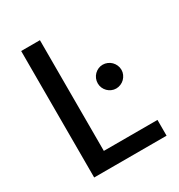

<svg xmlns="http://www.w3.org/2000/svg" viewBox="-171 -831 878 944"><g transform="rotate(-30 268.0 -359.0)"><path d="M499.5 -89.5V0H88.5V-718H195V-89.5ZM469.5 -391.5Q469.5 -378 464 -365.8Q458.5 -353.5 449.2 -344.2Q440 -335 427.5 -329.8Q415 -324.5 401.5 -324.5Q388 -324.5 376 -329.8Q364 -335 354.8 -344.2Q345.5 -353.5 340.2 -365.8Q335 -378 335 -391.5Q335 -405.5 340.2 -418Q345.5 -430.5 354.8 -439.8Q364 -449 376 -454.2Q388 -459.5 401.5 -459.5Q415 -459.5 427.5 -454.2Q440 -449 449.2 -439.8Q458.5 -430.5 464 -418Q469.5 -405.5 469.5 -391.5Z"/></g></svg>

Font: Lato 2
Style: Regular
Weight: 500
Designer: Lukasz Dziedzic with Adam Twardoch and Botio Nikoltchev
Foundry: tyPoland Lukasz Dziedzic
Version: Version 2.015; 2015-08-06; http://www.latofonts.com/